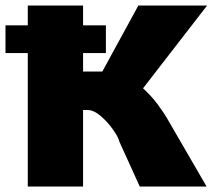

<svg xmlns="http://www.w3.org/2000/svg" viewBox="-26 -678 773 698"><path d="M587 -238 725 0H482L408 -163Q405 -178 385.5 -206Q366 -234 340.5 -256Q315 -278 292 -278H276V0H75V-485H-6V-586H75V-658H276V-586H359V-485H276V-418H346L477 -658H727L494 -357Q524 -330 548 -297.5Q572 -265 587 -238Z"/></svg>

Font: Ysabeau Heavy
Style: Regular
Weight: 800
Designer: Christian Thalmann (Catharsis Fonts)
Version: Version 0.003